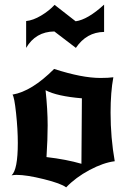

<svg xmlns="http://www.w3.org/2000/svg" viewBox="-20 -782 551 830"><path d="M214 -484Q334 -445 414 -445Q449 -445 470 -448Q458 -384 458 -295Q458 -187 476 -85Q427 -79 367 -47Q307 -15 266 28Q244 11 169.5 -7.5Q95 -26 52 -26Q42 -26 30 -24Q57 -48 57 -164Q57 -222 49.5 -292.5Q42 -363 34 -373Q117 -387 214 -484ZM332 -74 334 -357Q226 -366 177 -392Q186 -308 186 -240Q186 -181 181 -103Q267 -93 332 -74ZM93 -691Q123 -694 157.5 -714.5Q192 -735 216 -761L307 -690Q359 -697 430 -762V-644Q354 -643 308 -575L215 -646Q134 -645 93 -575Z"/></svg>

Font: NewRocker
Style: Regular
Weight: 400
Designer: Pablo Impallari, Brenda Gallo, Rodrigo Fuenzalida
Foundry: Pablo Impallari, Brenda Gallo, Rodrigo Fuenzalida
Version: Version 1.000